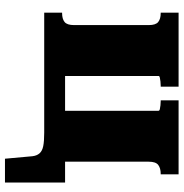

<svg xmlns="http://www.w3.org/2000/svg" viewBox="-3 -578 739 773"><g transform="rotate(90 366.5 -191.5)"><path d="M81 -421Q81 -449 68.5 -459Q56 -469 33 -469H31V-541H329V-469H325Q317 -469 308 -468Q299 -467 292.5 -465.5Q286 -464 286 -461V0H31V-72H33Q56 -72 68.5 -82Q81 -92 81 -120ZM426 -460Q426 -464 419.5 -465.5Q413 -467 404 -468Q395 -469 387 -469H384V-541H682V-469H680Q657 -469 644 -459Q631 -449 631 -421V-3H426ZM468 0V-84H715V158H619L609 48Q607 30 597.5 19Q588 8 568.5 4Q549 0 514 0ZM214 0V-84H495V0Z"/></g></svg>

Font: Roboto Serif ExtraBold
Style: Regular
Weight: 800
Designer: Greg Gazdowicz
Foundry: Commercial Type
Version: Version 1.008